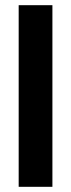

<svg xmlns="http://www.w3.org/2000/svg" viewBox="-20 -720 274 740"><path d="M52 0V-700H182V0Z"/></svg>

Font: HostGroteskBold
Style: Bold
Weight: 700
Designer: Doukan Karapınar based on Poppins by Indian Type Foundry, Jonny Pinhorn
Foundry: Element Type
Version: Version 1.001; ttfautohint (v1.8.4.7-5d5b)